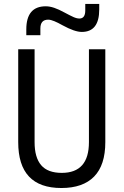

<svg xmlns="http://www.w3.org/2000/svg" viewBox="-20 -943 626 973"><path d="M291 9.8Q72.3 9.8 72.3 -222.7V-693.4H155.3V-222.7Q155.3 -145 188.5 -106Q221.7 -66.9 293 -66.9Q430.7 -66.9 430.7 -222.7V-693.4H513.7V-222.7Q513.7 -106.4 457 -48.3Q400.4 9.8 291 9.8ZM113.3 -764.6V-793.9Q113.3 -911.1 211.9 -911.1Q231.9 -911.1 254.9 -903.3Q277.8 -895.5 306.2 -879.9Q334.5 -864.7 351.6 -856.9Q368.7 -849.1 382.3 -849.1Q412.1 -849.1 412.1 -890.1V-922.9H482.9V-895Q482.9 -781.2 394.5 -781.2Q358.4 -781.2 296.9 -814.9Q274.4 -827.6 255.9 -835.4Q237.3 -843.3 224.1 -843.3Q184.6 -843.3 184.6 -798.8V-764.6Z"/></svg>

Font: Cascadia Code NF SemiLight
Style: Regular
Weight: 350
Monospace: yes
Designer: Aaron Bell
Foundry: Saja Typeworks
Version: Version 2404.023; ttfautohint (v1.8.4)